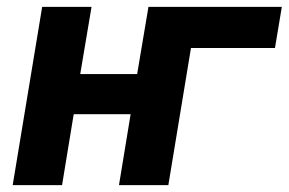

<svg xmlns="http://www.w3.org/2000/svg" viewBox="-20 -540 842 560"><path d="M17 0 103 -520H247L214 -324H380L413 -520H802L782 -400H537L471 0H327L361 -207H195L161 0Z"/></svg>

Font: Iosevka Aile Heavy
Style: Italic
Weight: 900
Italic angle: -9°
Designer: Belleve Invis
Foundry: Belleve Invis
Version: Version 31.1.0; ttfautohint (v1.8.4)